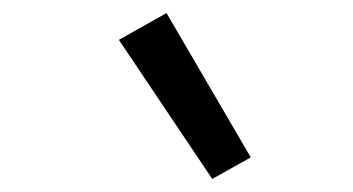

<svg xmlns="http://www.w3.org/2000/svg" viewBox="-20 -819 540 294"><path d="M305 -545 162 -758 235 -799 364 -578Z"/></svg>

Font: Iosevka Fixed
Style: Italic
Weight: 400
Italic angle: -9°
Monospace: yes
Designer: Belleve Invis
Foundry: Belleve Invis
Version: Version 33.2.4